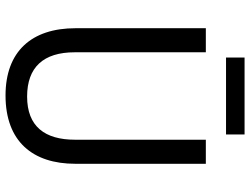

<svg xmlns="http://www.w3.org/2000/svg" viewBox="-125 -769 904 694"><g transform="rotate(90 327.0 -422.0)"><path d="M466 -854H188V-787H466ZM572 -242V-714H485V-241C485 -132 437 -68 329 -68C223 -68 169 -127 169 -240V-714H82V-243C82 -84 166 10 325 10C492 10 572 -89 572 -242Z"/></g></svg>

Font: Noto Sans Malayalam SemiCondensed
Style: Regular
Weight: 400
Width: 4
Designer: Jelle Bosma - Monotype Design Team
Foundry: Monotype Imaging Inc.
Version: Version 2.104